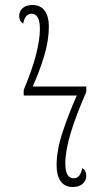

<svg xmlns="http://www.w3.org/2000/svg" viewBox="-20 -740 425 770"><path d="M272 10Q239 10 223 -13.5Q207 -37 207 -77Q207 -138 231.5 -211.5Q256 -285 288 -357H75V-379Q110 -463 125 -522.5Q140 -582 140 -624Q140 -656 131 -670.5Q122 -685 107 -685Q80 -685 73 -645Q57 -655 57 -676Q57 -695 71 -707.5Q85 -720 110 -720Q143 -720 159.5 -696.5Q176 -673 176 -634Q176 -578 157 -515Q138 -452 111 -393H326V-371Q285 -278 263.5 -206.5Q242 -135 242 -86Q242 -54 250.5 -39.5Q259 -25 276 -25Q302 -25 310 -66Q326 -56 326 -35Q326 -16 311.5 -3Q297 10 272 10Z"/></svg>

Font: Noto Serif Condensed ExtraLight
Style: Regular
Weight: 200
Width: 3
Designer: Monotype Design Team
Foundry: Monotype Imaging Inc.
Version: Version 2.013; ttfautohint (v1.8.4.7-5d5b)